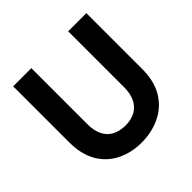

<svg xmlns="http://www.w3.org/2000/svg" viewBox="-179 -867 1046 1046"><g transform="rotate(-45 343.5 -344.0)"><path d="M341 12Q263 12 199.5 -19Q136 -50 99 -112.5Q62 -175 62 -271V-700H202V-270Q202 -219 218.5 -185Q235 -151 267 -133.5Q299 -116 344 -116Q389 -116 420.5 -133.5Q452 -151 469 -185Q486 -219 486 -270V-700H626V-271Q626 -175 587.5 -112.5Q549 -50 484 -19Q419 12 341 12Z"/></g></svg>

Font: DM Sans 11pt ExtraBold
Style: Regular
Weight: 800
Version: Version 4.004;gftools[0.9.30]